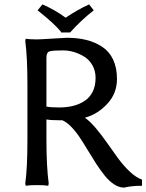

<svg xmlns="http://www.w3.org/2000/svg" viewBox="-20 -830 662 868"><path d="M282.2 -659.2Q331.5 -659.2 371.1 -649.2Q410.6 -639.2 442.4 -618.2Q474.1 -597.2 491.5 -560.3Q508.8 -523.4 508.8 -473.1Q508.8 -407.2 464.6 -360.1Q420.4 -313 363.8 -297.9Q387.7 -281.2 414.6 -249Q441.4 -216.8 465.3 -182.4Q489.3 -147.9 513.9 -114.3Q538.6 -80.6 566.9 -54Q595.2 -27.3 622.1 -18.1V9.8Q575.2 9.8 541 18.1Q518.1 18.1 495.6 3.2Q473.1 -11.7 453.6 -35.9Q434.1 -60.1 414.8 -89.8Q395.5 -119.6 376.7 -151.1Q357.9 -182.6 339.6 -210Q321.3 -237.3 300.5 -258.3Q279.8 -279.3 259.8 -287.1V-286.1Q210 -286.1 189.9 -290V-200.2Q189.9 -76.2 200.2 -1L198.2 9.8Q180.2 6.8 147 6.8Q114.3 6.8 96.2 9.8L94.2 -1Q104 -68.8 104 -200.2V-444.8Q104 -572.8 94.2 -644L96.2 -654.8Q114.3 -651.9 147 -651.9Q162.6 -651.9 216.6 -655.5Q270.5 -659.2 282.2 -659.2ZM248 -344.2Q282.7 -344.2 311.5 -351.6Q340.3 -358.9 363.3 -374.3Q386.2 -389.6 399.2 -416Q412.1 -442.4 412.1 -478Q412.1 -509.3 398.2 -534.2Q384.3 -559.1 361.8 -573.2Q339.4 -587.4 314.7 -594.7Q290 -602.1 266.1 -602.1Q243.2 -602.1 230.5 -601.3Q217.8 -600.6 208.5 -598.9Q199.2 -597.2 195.8 -592.3Q192.4 -587.4 191.2 -581.8Q189.9 -576.2 189.9 -564.9V-348.1Q209.5 -344.2 248 -344.2ZM255.9 -683.1V-686Q225.6 -723.6 149.9 -783.2L171.9 -810.1Q228.5 -785.6 276.9 -750Q331.1 -786.6 382.8 -810.1L403.8 -783.2Q348.1 -740.2 296.9 -683.1Z"/></svg>

Font: Linear Smooth Low Contrast
Style: Regular
Weight: 500
Designer: Philipp H. Poll, Flanker
Foundry: Philipp H. Poll, reworked by Flanker
Version: Version 1.010 | FøM Fix